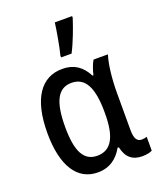

<svg xmlns="http://www.w3.org/2000/svg" viewBox="-146 -877 821 980"><g transform="rotate(-20 265.0 -387.5)"><path d="M239 -617V-606H296C323 -658 349 -729 364 -776V-785H270C266 -750 249 -652 239 -617ZM216 10C280 10 324 -23 352 -74H359C372 -14 406 10 457 10C481 10 503 5 511 -1V-76C503 -73 492 -71 483 -71C458 -71 445 -90 445 -136V-339C445 -416 454 -493 469 -539H391C379 -520 369 -490 363 -464H358C328 -521 286 -549 224 -549C108 -549 41 -452 41 -267C41 -86 106 10 216 10ZM242 -71C168 -71 137 -134 137 -265C137 -401 169 -466 244 -466C320 -466 352 -398 352 -268V-259C352 -134 318 -71 242 -71Z"/></g></svg>

Font: Noto Sans Mono Condensed Medium
Style: Regular
Weight: 500
Width: 3
Designer: Monotype Design Team
Foundry: Monotype Imaging Inc.
Version: Version 2.014